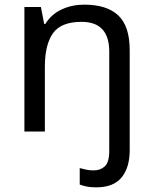

<svg xmlns="http://www.w3.org/2000/svg" viewBox="-20 -566 658 826"><path d="M394 240Q370 240 353 236.5Q336 233 323 228V157Q337 161 351 164Q365 167 383 167Q412 167 431 149.5Q450 132 450 83V-344Q450 -472 331 -472Q242 -472 207.5 -422.5Q173 -373 173 -279V0H85V-536H156L170 -463H175Q201 -505 245.5 -525.5Q290 -546 342 -546Q440 -546 489 -499.5Q538 -453 538 -350V80Q538 155 503 197.5Q468 240 394 240Z"/></svg>

Font: Noto Sans Masaram Gondi
Style: Regular
Weight: 400
Designer: Ek Type & Mukund Gokhale
Foundry: Ek Type
Version: Version 1.004; ttfautohint (v1.8.4.7-5d5b)